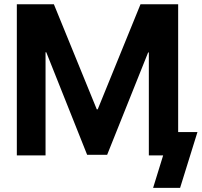

<svg xmlns="http://www.w3.org/2000/svg" viewBox="-20 -748 970 924"><path d="M61 -727.5H239.3L445.8 -221.7H450.2L656.2 -727.5H837.4V0H696.3V-495.6H692.9L495.6 -2.9H399.4L202.6 -496.6H199.2V0H61ZM716.8 156.2 765.1 0H726.1V-112.3H930.2L846.7 156.2Z"/></svg>

Font: Inter Cardless Tabular Bold
Style: Bold
Weight: 700
Designer: Rasmus Andersson
Foundry: rsms
Version: Version 4.000;git-4fc901f